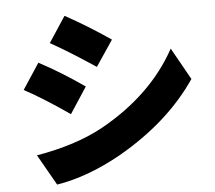

<svg xmlns="http://www.w3.org/2000/svg" viewBox="-58 -869 1115 994"><g transform="rotate(-5 500.0 -371.5)"><path d="M313 -805Q427 -743 547 -661L457 -527Q322 -617 225 -671ZM108 -98Q310 -132 451 -208Q719 -356 846 -588L939 -422Q795 -210 534 -61Q361 36 199 62ZM157 -575Q269 -516 391 -431L302 -295Q163 -391 69 -441Z"/></g></svg>

Font: Source Han Sans CN Heavy
Style: Bold
Weight: 900
Designer: Ryoko NISHIZUKA (kana & ideographs); Paul D. Hunt (Latin, Greek & Cyrillic); Wenlong ZHANG (bopomofo); Sandoll Communica
Foundry: Adobe Systems Incorporated
Version: Version 1.000;PS 1;hotconv 1.0.78;makeotf.lib2.5.61930